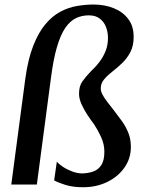

<svg xmlns="http://www.w3.org/2000/svg" viewBox="-20 -794 622 826"><path d="M88.5 -452.5Q100 -538.5 122.8 -596.5Q145.5 -654.5 175.5 -690Q205.5 -725.5 240 -743.8Q274.5 -762 311 -768.2Q347.5 -774.5 383 -774.5Q430 -774.5 469.2 -758.8Q508.5 -743 531.8 -712.2Q555 -681.5 555 -635.5Q555 -597 540.8 -569.8Q526.5 -542.5 505.5 -522.5Q484.5 -502.5 463.2 -486Q442 -469.5 427.8 -452.5Q413.5 -435.5 413.5 -413.5Q413.5 -401.5 420.5 -387.8Q427.5 -374 441.2 -356.2Q455 -338.5 473.5 -314.5Q489 -294.5 505 -272.2Q521 -250 532 -223Q543 -196 543 -162Q543 -112 515.2 -72.8Q487.5 -33.5 441 -11Q394.5 11.5 337.5 11.5Q293.5 11.5 261.5 1.5Q229.5 -8.5 213 -18L224.5 -98.5Q232.5 -88.5 250.5 -76.5Q268.5 -64.5 290.8 -56.2Q313 -48 333 -48Q359.5 -48.5 381.2 -56.2Q403 -64 416 -84Q429 -104 429 -141.5Q429 -174 414.5 -205.2Q400 -236.5 384.5 -259.5Q371 -277 356 -299.8Q341 -322.5 330.5 -346Q320 -369.5 320 -390.5Q320 -423.5 334 -443.2Q348 -463 368.5 -484.5Q391 -505.5 408 -528Q425 -550.5 434.8 -575.8Q444.5 -601 444.5 -631Q444.5 -656.5 435.8 -678.5Q427 -700.5 409 -714.2Q391 -728 362 -728Q332 -728 306.5 -715.8Q281 -703.5 260.5 -673.5Q240 -643.5 224.5 -590Q209 -536.5 198.5 -453.5L138.5 0H28.5Z"/></svg>

Font: Merriweather 24pt Medium
Style: Italic
Weight: 500
Italic angle: -7.8°
Version: Version 2.101